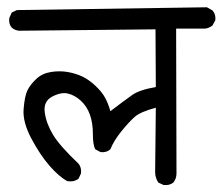

<svg xmlns="http://www.w3.org/2000/svg" viewBox="-20 -576 621 536"><path d="M436.5 -59.6 421.9 -66.4Q413.1 -80.1 413.1 -95.7L415 -275.4Q372.1 -263.7 356.4 -250Q340.8 -236.3 319.3 -210Q297.9 -183.6 288.1 -159.2Q277.3 -149.4 260.7 -151.4L246.1 -159.2Q239.3 -170.9 239.3 -201.7Q239.3 -232.4 231 -255.9Q222.7 -279.3 205.6 -294.9Q188.5 -310.5 169.4 -314.9Q150.4 -319.3 125.5 -306.2Q100.6 -293 105 -261.7Q109.4 -230.5 128.4 -199.2Q147.5 -168 199.2 -119.1Q208 -108.4 206.1 -91.8L199.2 -77.1Q186.5 -67.4 168 -70.3Q144.5 -83 118.2 -113.3Q91.8 -143.6 67.4 -189.5Q43 -235.4 45.9 -271.5Q48.8 -307.6 56.6 -323.7Q64.5 -339.8 81.1 -355.5Q97.7 -371.1 122.1 -375Q146.5 -378.9 168.9 -375Q191.4 -371.1 210 -362.3Q228.5 -353.5 247.1 -335.9Q265.6 -318.4 274.4 -301.3Q283.2 -284.2 288.1 -265.6Q328.1 -295.9 348.6 -310.5Q369.1 -325.2 415 -333L414.1 -494.1L33.2 -490.2Q21.5 -491.2 12.7 -499Q3.9 -508.8 5.9 -525.4L12.7 -541L27.3 -547.9L557.6 -555.7L573.2 -546.9Q583 -536.1 581.1 -519.5L573.2 -504.9Q563.5 -497.1 551.8 -496.1H471.7L472.7 -91.8Q472.7 -77.1 463.9 -66.4Q453.1 -57.6 436.5 -59.6Z"/></svg>

Font: JasonHandwriting4
Style: Regular
Weight: 400
Version: Version 1.01.21